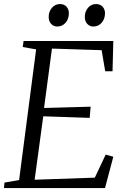

<svg xmlns="http://www.w3.org/2000/svg" viewBox="-23 -950 634 970"><path d="M-3 0 -0.5 -27.5 73.5 -40.5 159.5 -700.5 92 -712.5 96 -743H549.5L545.5 -590H508.5L490.5 -696.5L239.5 -704.5L199.5 -404.5L435 -411L430 -354.5L195.5 -362.5L152 -42L456 -52.5L511 -169L549.5 -158L507.5 0ZM266 -816Q247.5 -816 235 -829.8Q222.5 -843.5 223 -866.5Q223.5 -892.5 239.8 -911Q256 -929.5 279.5 -929.5Q301.5 -929.5 313.2 -916Q325 -902.5 325 -883Q324.5 -853 307.8 -834.5Q291 -816 266 -816ZM448 -816Q430 -816 417.5 -829.8Q405 -843.5 405.5 -866.5Q406 -892.5 422 -911Q438 -929.5 462 -929.5Q483.5 -929.5 495.5 -916Q507.5 -902.5 507.5 -883Q507 -853 490.2 -834.5Q473.5 -816 448 -816Z"/></svg>

Font: Merriweather 72pt Light
Style: Italic
Weight: 300
Italic angle: -7.8°
Version: Version 2.101